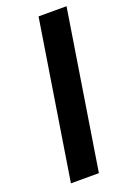

<svg xmlns="http://www.w3.org/2000/svg" viewBox="-138 -756 546 806"><g transform="rotate(-20 135.0 -352.5)"><path d="M33 0 145 -705H270L158 0Z"/></g></svg>

Font: Nunito Sans 12pt
Style: Bold Italic
Weight: 700
Italic angle: -9°
Designer: Vernon Adams
Foundry: Vernon Adams
Version: Version 3.101;gftools[0.9.27]